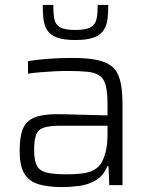

<svg xmlns="http://www.w3.org/2000/svg" viewBox="-20 -754 611 782"><path d="M234 8Q175 8 136 -4Q97 -16 78.5 -48Q60 -80 60 -139Q60 -196 73 -228.5Q86 -261 119.5 -275Q153 -289 213 -289Q224 -289 247 -288.5Q270 -288 300 -287Q330 -286 360.5 -285.5Q391 -285 418 -284V-322Q418 -372 412 -400.5Q406 -429 388.5 -443.5Q371 -458 338 -461.5Q305 -465 253 -465Q230 -465 200 -463.5Q170 -462 141.5 -459.5Q113 -457 94 -454V-505Q129 -511 176 -514.5Q223 -518 275 -518Q327 -518 363 -512Q399 -506 422 -493Q445 -480 457 -458Q469 -436 474 -403Q479 -370 479 -325V0H425L422 -77H417Q402 -39 371.5 -20.5Q341 -2 304.5 3Q268 8 234 8ZM251 -44Q282 -44 311 -47Q340 -50 362 -61.5Q384 -73 396 -96Q408 -121 413 -148Q418 -175 418 -209V-242H229Q185 -242 161 -235Q137 -228 128 -207Q119 -186 119 -143Q119 -102 129.5 -80.5Q140 -59 168.5 -51.5Q197 -44 251 -44ZM287 -591Q239 -591 211.5 -601.5Q184 -612 172 -631.5Q160 -651 157 -676.5Q154 -702 154 -734H197Q197 -701 201 -678Q205 -655 223.5 -643.5Q242 -632 287 -632Q331 -632 350 -643.5Q369 -655 373.5 -678Q378 -701 378 -734H421Q421 -702 418 -676.5Q415 -651 402.5 -631.5Q390 -612 362.5 -601.5Q335 -591 287 -591Z"/></svg>

Font: Saira Thin Light
Style: Regular
Weight: 300
Version: Version 1.101